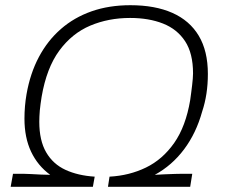

<svg xmlns="http://www.w3.org/2000/svg" viewBox="-20 -718 863 738"><path d="M21 0 30 -50H70Q80 -50 98 -49Q116 -48 137 -47Q158 -46 173 -46Q125 -81 99.5 -135Q74 -189 74 -262Q74 -286 76 -309.5Q78 -333 82 -356Q96 -436 129.5 -499Q163 -562 214 -606.5Q265 -651 332 -674.5Q399 -698 481 -698Q576 -698 642.5 -668.5Q709 -639 744 -580.5Q779 -522 779 -434Q779 -394 773.5 -358Q768 -322 757 -289Q734 -206 687.5 -144Q641 -82 575 -46Q591 -47 612.5 -48Q634 -49 653 -49.5Q672 -50 679 -50H719L711 0H395L401 -39Q477 -43 541 -74Q605 -105 649.5 -168.5Q694 -232 711 -333Q713 -348 715 -362.5Q717 -377 718.5 -390.5Q720 -404 721 -415.5Q722 -427 722 -436Q722 -513 691.5 -559.5Q661 -606 606.5 -627.5Q552 -649 480 -649Q397 -649 327 -619.5Q257 -590 208 -523.5Q159 -457 140 -346Q138 -332 136 -319Q134 -306 133 -293.5Q132 -281 131.5 -270Q131 -259 131 -250Q131 -178 157.5 -132.5Q184 -87 232 -65Q280 -43 344 -39L337 0Z"/></svg>

Font: Archivo SemiExpanded Thin
Style: Italic
Weight: 250
Width: 6
Italic angle: -10°
Designer: Hector Gatti
Foundry: Omnibus-Type
Version: Version 2.001